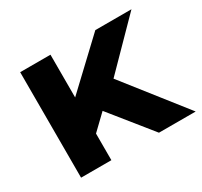

<svg xmlns="http://www.w3.org/2000/svg" viewBox="-119 -699 899 856"><g transform="rotate(-30 331.0 -271.5)"><path d="M473 0 304 -210 228 -137V0H72V-543H228V-323L456 -538H642L418 -310L662 0Z"/></g></svg>

Font: Montserrat Z
Style: Bold
Weight: 700
Designer: Julieta Ulanovsky
Foundry: Julieta Ulanovsky
Version: Version 8.000